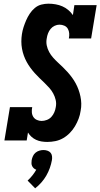

<svg xmlns="http://www.w3.org/2000/svg" viewBox="-20 -763 545 1043"><path d="M237 8Q221 8 205.5 5.5Q190 3 176 -3.5Q162 -10 151 -20Q140 -30 132 -43L125 0H4L34 -181H155Q152 -167 153 -153Q154 -139 161 -128Q168 -117 180.5 -111.5Q193 -106 206 -106Q220 -106 234.5 -111.5Q249 -117 259 -128Q269 -139 275 -153Q281 -167 283 -181Q287 -201 282.5 -220Q278 -239 269 -255.5Q260 -272 247.5 -286Q235 -300 221.5 -313Q208 -326 194.5 -339Q181 -352 168.5 -366Q156 -380 145 -395Q134 -410 125 -426.5Q116 -443 109.5 -461Q103 -479 99.5 -498.5Q96 -518 96 -537.5Q96 -557 99 -577Q102 -597 108 -615.5Q114 -634 122 -652.5Q130 -671 141.5 -688.5Q153 -706 169 -719.5Q185 -733 204.5 -738Q224 -743 243 -743Q263 -743 282.5 -739.5Q302 -736 319 -728.5Q336 -721 350.5 -709Q365 -697 376 -681L384 -735H505L475 -554H354Q357 -568 356 -581.5Q355 -595 348.5 -606.5Q342 -618 329.5 -623.5Q317 -629 303 -629Q290 -629 277 -623Q264 -617 255 -606Q246 -595 241 -582Q236 -569 234 -555Q230 -535 234 -516Q238 -497 247 -480.5Q256 -464 268.5 -450Q281 -436 294.5 -423.5Q308 -411 321.5 -398Q335 -385 347.5 -371Q360 -357 371 -342Q382 -327 391 -310.5Q400 -294 406.5 -276Q413 -258 417 -239Q421 -220 421.5 -200.5Q422 -181 418 -161Q415 -139 407 -118Q399 -97 387.5 -77.5Q376 -58 359.5 -41Q343 -24 323 -12.5Q303 -1 281 3.5Q259 8 237 8ZM171 260 130 218Q144 205 156 190Q168 175 177 159Q169 156 163.5 151Q158 146 154.5 139Q151 132 151 123.5Q151 115 152 107Q154 96 159 85Q164 74 173 66.5Q182 59 193.5 55.5Q205 52 216 52Q227 52 237.5 55.5Q248 59 254.5 66.5Q261 74 262.5 85Q264 96 262 107Q258 129 250.5 150Q243 171 231.5 191Q220 211 204.5 228.5Q189 246 171 260Z"/></svg>

Font: Iosevka Slab Heavy
Style: Italic
Weight: 900
Italic angle: -9°
Monospace: yes
Designer: Belleve Invis
Foundry: Belleve Invis
Version: Version 11.1.0; ttfautohint (v1.8.3)